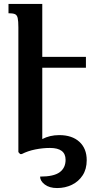

<svg xmlns="http://www.w3.org/2000/svg" viewBox="-20 -780 493 972"><path d="M415 -437H194V-76Q232 -96 280 -96Q345 -96 382 -62Q419 -28 419 31Q419 76 398.5 107.5Q378 139 344 155.5Q310 172 269 172Q230 172 206.5 154Q183 136 183 114Q252 114 282 92Q312 70 312 29Q312 -31 233 -31Q197 -31 159 -23.5Q121 -16 90 0H82L73 -10V-641Q73 -674 69.5 -689Q66 -704 55.5 -708.5Q45 -713 23 -713V-760H194V-492H415Z"/></svg>

Font: Noto Serif Armenian ExtraCondensed
Style: Bold
Weight: 700
Width: 2
Designer: Monotype Design Team
Foundry: Monotype Imaging Inc.
Version: Version 2.008; ttfautohint (v1.8.4.7-5d5b)